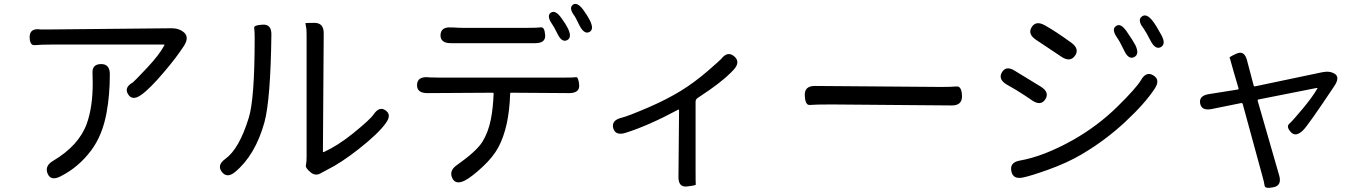

<svg xmlns="http://www.w3.org/2000/svg" viewBox="-20 -865 6890 965"><path d="M283 22Q235 46 219 7Q204 -31 246 -56Q376 -133 416 -243Q446 -326 446 -447Q446 -472 445 -497Q442 -542 487 -543Q532 -544 532 -492Q532 -388 516 -301Q496 -187 439 -110Q375 -24 283 22ZM688 -387Q645 -357 624 -391Q602 -425 648 -451Q653 -454 721 -526Q780 -589 806 -637Q808 -641 803 -641H238Q183 -641 156 -638Q129 -635 129 -680Q130 -725 184 -717Q187 -717 238 -717L843 -723Q882 -723 907 -700Q931 -676 905 -635Q866 -575 807 -506Q732 -417 688 -387Z M1162 -1Q1121 33 1095 -1Q1069 -35 1112 -66Q1182 -116 1230 -272Q1260 -366 1260 -674Q1260 -710 1257.5 -724.5Q1255 -739 1300 -741Q1345 -744 1344 -691Q1340 -365 1309 -250Q1263 -85 1162 -1ZM1597 3Q1567 23 1541 1Q1514 -21 1517.5 -35Q1521 -49 1521 -77V-676Q1521 -710 1520 -719Q1515 -747 1515 -748.5Q1515 -750 1561 -750Q1607 -750 1607 -698L1603 -104Q1603 -99 1608 -101Q1678 -133 1755 -195Q1841 -265 1857 -289Q1887 -333 1918 -310Q1950 -288 1919 -246Q1881 -193 1783 -116Q1694 -46 1623 -11Q1601 0 1597 3Z M2317 42Q2270 66 2253 30Q2236 -7 2276 -35Q2374 -104 2404 -151.5Q2434 -199 2447 -265Q2458 -319 2461 -394Q2461 -399 2456 -399L2128 -397Q2075 -397 2076 -438Q2077 -480 2130 -477L2136 -476Q2161 -475 2186 -475H2816Q2864 -475 2875.5 -477Q2887 -479 2891 -438Q2894 -397 2840 -397L2549 -399Q2544 -399 2544 -394Q2539 -227 2485 -125Q2458 -75 2404.5 -25.5Q2351 24 2317 42ZM2246 -648Q2193 -648 2194 -689Q2196 -731 2248 -727H2259Q2284 -725 2309 -725H2630Q2680 -725 2698.5 -727.5Q2717 -730 2720 -689Q2723 -648 2670 -648ZM2830 -663Q2803 -650 2781 -697Q2764 -731 2756 -742Q2726 -785 2748 -801Q2771 -817 2801 -775Q2823 -745 2834 -723Q2857 -676 2830 -663ZM2942 -704Q2916 -691 2892 -738Q2873 -777 2869 -783Q2837 -824 2859 -841Q2881 -857 2912 -815Q2934 -784 2944 -764Q2968 -717 2942 -704Z M3434 72Q3389 78 3390 23L3393 -311Q3393 -316 3389 -314Q3238 -233 3123 -197Q3073 -182 3062 -221Q3052 -260 3103 -273Q3134 -280 3241 -326Q3333 -366 3402 -408.5Q3471 -451 3538 -509Q3600 -563 3605 -569Q3637 -610 3670 -582Q3703 -554 3668 -515Q3612 -454 3487 -373Q3476 -366 3476 -353V-10Q3476 58 3477 62.5Q3478 67 3434 72Z M4025 -384Q4022 -433 4075 -433L4709 -428Q4762 -428 4787.5 -430.5Q4813 -433 4815 -384Q4817 -335 4764 -335L4161 -340Q4074 -340 4050.5 -337.5Q4027 -335 4025 -384Z M5122 27Q5071 38 5063 -5Q5054 -49 5106 -58Q5226 -79 5374 -162Q5497 -232 5594 -327Q5691 -422 5715 -463Q5741 -508 5777 -486Q5813 -464 5784 -420Q5735 -345 5635 -252Q5535 -159 5416 -89Q5345 -47 5248 -12Q5161 19 5122 27ZM5234 -366Q5211 -331 5168 -360L5128 -387Q5107 -401 5085 -414L5040 -440Q4995 -467 5016 -502Q5037 -537 5081 -509L5212 -429Q5256 -401 5234 -366ZM5383 -585Q5359 -551 5316 -579L5187 -665Q5144 -694 5165 -728Q5186 -763 5231 -738Q5285 -708 5365 -650Q5407 -619 5383 -585ZM5680 -578Q5652 -564 5630 -611Q5607 -659 5595 -675Q5565 -718 5589 -734Q5612 -751 5642 -708Q5674 -662 5686 -639Q5709 -592 5680 -578ZM5814 -628Q5787 -614 5763 -660Q5740 -705 5727 -723Q5695 -764 5719 -782Q5742 -800 5774 -759Q5790 -738 5817 -689Q5842 -643 5814 -628Z M6381 76Q6338 85 6336 68.5Q6334 52 6324 17L6226 -342Q6224 -348 6218 -347L6070 -317Q6019 -307 6012 -345Q6005 -384 6056 -392L6201 -415Q6206 -416 6205 -421L6180 -506Q6173 -531 6166 -556Q6163 -569 6160 -574Q6157 -579 6196 -596Q6235 -613 6248 -560L6281 -435Q6282 -430 6288 -431L6626 -502Q6665 -510 6690 -493Q6715 -475 6686 -432Q6554 -234 6530 -211Q6493 -174 6468 -201Q6443 -228 6460 -243Q6477 -258 6527 -318Q6577 -378 6601 -420Q6603 -424 6598 -423L6305 -365Q6300 -364 6301 -359L6409 16Q6424 67 6381 76Z"/></svg>

Font: Resource Han Rounded CN
Style: Regular
Weight: 400
Designer: Cyano Hao (round all glyphs); Ryoko NISHIZUKA  (kana, bopomofo & ideographs); Paul D. Hunt (Latin, Greek & Cyrillic); Sa
Foundry: Cyano Hao
Version: 0.990